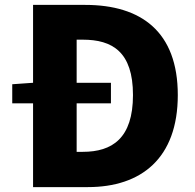

<svg xmlns="http://www.w3.org/2000/svg" viewBox="-20 -764 798 784"><path d="M293 -144V-342H433V-426H293V-602H318C438 -602 523 -553 523 -376C523 -199 438 -144 318 -144ZM115 -744V-426L30 -420V-342H115V0H339C556 0 706 -117 706 -376C706 -635 556 -744 328 -744Z"/></svg>

Font: Noto Sans T Chinese Black
Style: Bold
Weight: 900
Designer: Ryoko NISHIZUKA (kana & ideographs); Paul D. Hunt (Latin, Greek & Cyrillic); Wenlong ZHANG (bopomofo); Sandoll Communica
Foundry: Adobe Systems Incorporated
Version: Version 1.000;PS 1;hotconv 1.0.78;makeotf.lib2.5.61930